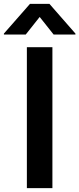

<svg xmlns="http://www.w3.org/2000/svg" viewBox="-67 -971 409 991"><path d="M203.5 -727.3V0H71.7V-727.3ZM65.7 -792.6H-46.9V-797.6L87.7 -951H188.2L322.4 -797.6V-792.6H209.9L137.8 -883.5Z"/></svg>

Font: Inter Zeller Semi Bold
Style: Regular
Weight: 600
Designer: Rasmus Andersson; Joe Bland
Foundry: zeller
Version: Version 3.015;git-dec3a8cb1